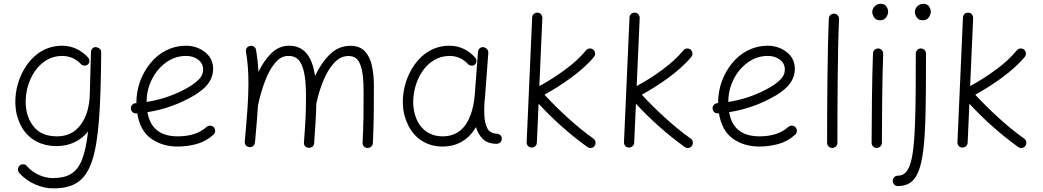

<svg xmlns="http://www.w3.org/2000/svg" viewBox="-20 -759 5540 1020"><path d="M283.7 -34.7C228.5 -34.7 187.5 -51.3 160.6 -84.5C133.3 -117.2 118.7 -157.7 116.7 -206.1C111.3 -326.2 184.6 -461.9 309.6 -461.9C352.1 -461.9 386.7 -443.4 406.7 -421.9C415 -410.2 433.1 -406.7 444.8 -415C456.5 -423.3 458.5 -441.4 448.7 -452.6C415 -490.2 367.7 -516.1 309.6 -516.1C231 -516.1 167.5 -476.6 124.5 -416.5C81.1 -356 59.1 -280.3 61.5 -206.5C63 -165.5 72.8 -127.9 89.8 -94.2C124 -26.4 189 17.1 281.2 17.1C351.6 17.1 408.2 -11.7 447.8 -60.1C440.4 3.9 429.7 54.2 415.5 89.8C386.7 161.6 338.4 187 260.7 187C213.9 187 159.7 166 122.1 122.6C113.8 111.3 94.7 110.4 83.5 121.6C73.2 131.3 72.8 148.9 82.5 160.2C106.9 187 135.3 207 168 221.2C200.7 234.9 231.9 241.7 262.2 241.7C478.5 241.7 512.7 91.3 517.6 -476.1V-478V-481V-481.9C517.6 -492.7 512.2 -500.5 501 -505.4C498.5 -506.8 496.6 -507.3 494.1 -507.8C492.2 -508.3 490.2 -508.8 488.3 -508.8C480.5 -509.3 474.1 -505.9 469.2 -499.5C465.8 -495.6 463.9 -490.7 463.4 -484.9L457 -257.3C455.1 -190.9 439 -137.2 408.7 -96.2C377.9 -55.2 336.4 -34.7 283.7 -34.7Z M1114.3 -43.9C1125.5 -53.7 1126 -71.3 1116.2 -82.5C1106 -93.8 1088.4 -94.2 1077.1 -84.5C1038.1 -48.8 984.4 -34.7 924.3 -34.7C838.4 -34.7 778.8 -71.3 763.2 -163.1C851.6 -176.8 936 -207 1015.6 -254.4C1027.8 -261.7 1041.5 -271.5 1056.6 -284.2C1086.9 -309.1 1112.3 -345.7 1112.3 -393.1C1112.3 -419.9 1105 -442.4 1090.8 -460.4C1062 -497.1 1015.1 -516.1 969.7 -516.1C890.1 -516.1 824.2 -479.5 777.3 -421.4C730.5 -363.3 704.6 -289.1 704.6 -214.8V-211.4C703.1 -210.9 701.7 -210.9 700.2 -210.9C685.1 -209.5 673.8 -196.8 675.3 -181.6C676.8 -166.5 689 -155.3 704.1 -156.7C705.6 -156.7 707.5 -156.7 709 -157.2C719.2 -94.7 744.1 -49.8 783.7 -22C823.2 5.9 870.1 19.5 924.3 19.5C957.5 19.5 990.7 15.1 1023.9 6.3C1056.6 -2.4 1086.9 -19 1114.3 -43.9ZM968.8 -461.9C993.2 -461.9 1014.2 -455.6 1032.2 -442.4C1050.3 -429.2 1059.1 -411.6 1059.1 -389.6C1059.1 -369.6 1051.8 -352.5 1037.1 -337.9C1022 -322.8 1004.9 -309.6 985.8 -298.3C917 -257.3 841.3 -230.5 758.8 -217.3C758.8 -259.8 768.1 -299.8 786.6 -336.9C805.2 -374 830.6 -404.3 862.3 -427.2C894 -450.2 929.2 -461.9 968.8 -461.9Z M1280.3 -6.8C1278.8 10.7 1291 21 1304.2 22.5C1317.9 23.9 1332.5 16.1 1334.5 -1.5C1341.8 -79.6 1347.2 -144 1350.6 -199.2C1359.9 -244.6 1372.6 -287.6 1387.7 -327.6C1402.8 -367.2 1420.4 -399.9 1441.4 -424.8C1461.9 -449.7 1485.4 -461.9 1511.2 -461.9C1539.1 -461.9 1559.6 -452.1 1572.8 -432.1C1599.6 -392.6 1605.5 -323.2 1605.5 -245.6C1605.5 -159.2 1603.5 -122.1 1594.7 -2C1593.3 16.1 1606 24.9 1619.6 26.4C1633.3 26.9 1647.5 19 1648.9 2C1655.8 -100.1 1659.2 -142.1 1660.2 -207C1669.4 -251.5 1682.1 -293 1698.2 -331.5C1714.4 -370.1 1733.4 -401.9 1755.9 -425.8C1777.8 -449.7 1803.2 -461.4 1831.5 -461.4C1855.5 -461.4 1873 -452.6 1884.3 -435.1C1907.2 -399.4 1911.6 -337.4 1911.6 -266.6C1911.6 -180.2 1911.6 -98.1 1906.2 0C1905.8 14.2 1916 26.9 1933.1 26.9C1950.2 26.9 1960.4 14.6 1960.9 0.5C1966.3 -108.4 1966.3 -206.1 1966.3 -306.2C1966.3 -340.8 1962.9 -374.5 1956.5 -406.2C1950.2 -438 1938 -464.4 1919.9 -484.9C1901.9 -505.4 1876 -515.6 1841.8 -515.6C1799.8 -515.6 1763.2 -500.5 1731.9 -469.7C1700.7 -439 1674.8 -400.9 1653.8 -355.5C1640.1 -444.8 1605.5 -516.1 1516.1 -516.1C1480.5 -516.1 1448.7 -502.9 1421.9 -476.6C1395 -450.2 1372.1 -417 1353 -377C1351.1 -417.5 1346.7 -454.6 1340.3 -493.2C1337.9 -511.2 1321.3 -518.1 1307.1 -514.6C1294.9 -512.2 1284.2 -501.5 1286.6 -484.4C1295.9 -430.2 1299.8 -379.9 1299.8 -315.9C1299.8 -277.8 1298.3 -234.4 1294.9 -185.1C1291.5 -135.7 1286.6 -76.7 1280.3 -6.8Z M2331.5 -34.7C2233.4 -34.7 2180.2 -109.9 2175.3 -206.1C2171.4 -325.7 2242.2 -461.9 2368.7 -461.9C2410.2 -461.9 2442.9 -443.8 2462.9 -421.9C2472.2 -409.7 2489.7 -406.7 2501.5 -415C2512.7 -423.3 2514.6 -440.9 2504.9 -452.6C2471.2 -489.7 2426.8 -516.1 2368.2 -516.1C2288.6 -516.1 2225.6 -476.6 2182.6 -416C2139.6 -355.5 2117.7 -279.3 2120.1 -206.5C2121.6 -165.5 2131.3 -127.9 2148.4 -93.8C2182.6 -24.9 2245.6 19.5 2331.5 19.5C2414.1 19.5 2472.2 -21.5 2508.8 -83.5C2516.1 -58.1 2528.3 -37.1 2545.4 -20.5C2562.5 -3.4 2586.9 4.9 2618.7 4.9C2633.8 4.9 2646 -6.8 2646 -22C2645.5 -38.1 2635.3 -45.4 2625 -47.9C2596.2 -49.3 2577.6 -59.1 2568.8 -77.6C2560.1 -95.7 2554.7 -117.7 2553.2 -143.1C2551.8 -167 2552.2 -195.3 2554.2 -221.2C2555.7 -230.5 2556.6 -240.2 2557.1 -250L2574.2 -478C2575.7 -492.2 2563.5 -506.3 2548.3 -508.3C2534.2 -510.3 2521 -500 2519.5 -484.9L2502.4 -257.3C2499.5 -217.3 2491.7 -180.7 2479.5 -147C2454.6 -79.6 2408.2 -34.7 2331.5 -34.7Z M3139.2 15.6C3147.5 3.4 3144.5 -14.2 3132.8 -22.5C3087.9 -54.2 3043 -90.8 2998 -131.8C2953.1 -172.4 2911.1 -213.9 2872.6 -255.9C2965.3 -307.1 3073.7 -381.3 3135.7 -457C3145 -468.3 3143.1 -485.8 3131.8 -495.6C3120.1 -504.9 3102.5 -502.9 3093.3 -491.7C3064.5 -456.1 3027.3 -421.9 2981.9 -388.7C2936.5 -355 2890.6 -326.2 2845.2 -301.8L2861.3 -663.1C2861.8 -678.2 2850.6 -691.4 2835.4 -691.9C2820.3 -692.4 2807.6 -681.2 2807.1 -666L2777.8 -3.4C2777.3 11.7 2788.1 24.4 2803.2 24.9C2818.4 25.4 2831.5 14.6 2832 -0.5L2841.3 -208C2918 -124.5 3008.8 -43.9 3100.6 22C3112.8 31.2 3130.9 27.8 3139.2 15.6Z M3656.2 15.6C3664.6 3.4 3661.6 -14.2 3649.9 -22.5C3605 -54.2 3560.1 -90.8 3515.1 -131.8C3470.2 -172.4 3428.2 -213.9 3389.6 -255.9C3482.4 -307.1 3590.8 -381.3 3652.8 -457C3662.1 -468.3 3660.2 -485.8 3648.9 -495.6C3637.2 -504.9 3619.6 -502.9 3610.4 -491.7C3581.5 -456.1 3544.4 -421.9 3499 -388.7C3453.6 -355 3407.7 -326.2 3362.3 -301.8L3378.4 -663.1C3378.9 -678.2 3367.7 -691.4 3352.5 -691.9C3337.4 -692.4 3324.7 -681.2 3324.2 -666L3294.9 -3.4C3294.4 11.7 3305.2 24.4 3320.3 24.9C3335.4 25.4 3348.6 14.6 3349.1 -0.5L3358.4 -208C3435.1 -124.5 3525.9 -43.9 3617.7 22C3629.9 31.2 3647.9 27.8 3656.2 15.6Z M4204.6 -43.9C4215.8 -53.7 4216.3 -71.3 4206.5 -82.5C4196.3 -93.8 4178.7 -94.2 4167.5 -84.5C4128.4 -48.8 4074.7 -34.7 4014.6 -34.7C3928.7 -34.7 3869.1 -71.3 3853.5 -163.1C3941.9 -176.8 4026.4 -207 4106 -254.4C4118.2 -261.7 4131.8 -271.5 4147 -284.2C4177.2 -309.1 4202.6 -345.7 4202.6 -393.1C4202.6 -419.9 4195.3 -442.4 4181.2 -460.4C4152.3 -497.1 4105.5 -516.1 4060.1 -516.1C3980.5 -516.1 3914.6 -479.5 3867.7 -421.4C3820.8 -363.3 3794.9 -289.1 3794.9 -214.8V-211.4C3793.5 -210.9 3792 -210.9 3790.5 -210.9C3775.4 -209.5 3764.2 -196.8 3765.6 -181.6C3767.1 -166.5 3779.3 -155.3 3794.4 -156.7C3795.9 -156.7 3797.9 -156.7 3799.3 -157.2C3809.6 -94.7 3834.5 -49.8 3874 -22C3913.6 5.9 3960.4 19.5 4014.6 19.5C4047.9 19.5 4081.1 15.1 4114.3 6.3C4147 -2.4 4177.2 -19 4204.6 -43.9ZM4059.1 -461.9C4083.5 -461.9 4104.5 -455.6 4122.6 -442.4C4140.6 -429.2 4149.4 -411.6 4149.4 -389.6C4149.4 -369.6 4142.1 -352.5 4127.4 -337.9C4112.3 -322.8 4095.2 -309.6 4076.2 -298.3C4007.3 -257.3 3931.6 -230.5 3849.1 -217.3C3849.1 -259.8 3858.4 -299.8 3877 -336.9C3895.5 -374 3920.9 -404.3 3952.6 -427.2C3984.4 -450.2 4019.5 -461.9 4059.1 -461.9Z M4411.6 -686.5C4396.5 -687 4383.8 -675.8 4383.3 -660.6C4375.5 -493.2 4374 -190.9 4374 0C4374 15.1 4385.7 26.9 4400.9 26.9C4416 26.9 4428.7 15.1 4428.7 0C4428.7 -189.9 4429.7 -494.1 4437.5 -657.7C4438 -672.9 4426.8 -686 4411.6 -686.5Z M4613.8 -694.8C4613.8 -687.5 4616.7 -678.2 4623 -667.5C4629.4 -656.7 4640.1 -651.4 4656.2 -651.4C4669.4 -651.4 4680.2 -656.2 4687.5 -666.5C4694.8 -676.8 4698.2 -687 4698.2 -698.2C4698.2 -705.6 4695.3 -714.4 4689.5 -724.1C4683.1 -733.9 4672.9 -738.8 4658.7 -738.8C4632.8 -738.8 4613.8 -717.8 4613.8 -694.8ZM4646 -501.5H4644.5C4630.9 -501.5 4618.2 -490.7 4617.7 -475.6C4612.8 -360.8 4610.4 -101.6 4610.4 0C4610.4 15.1 4622.1 26.9 4637.2 26.9C4652.3 26.9 4665 15.1 4665 0C4665 -101.1 4667 -360.4 4671.9 -472.7V-474.1C4671.9 -487.8 4661.1 -501 4646 -501.5Z M4872.1 -501.5C4856.9 -501.5 4845.2 -489.3 4845.2 -474.1C4845.2 -324.2 4844.7 -205.6 4841.3 -111.3C4838.9 -40 4834.5 16.6 4828.1 58.1C4814.9 141.6 4790.5 174.3 4749.5 174.3C4734.4 174.3 4722.7 187 4722.7 202.1C4722.7 217.3 4734.4 229.5 4749.5 229.5C4788.1 229.5 4817.4 216.8 4837.4 190.9C4877.4 139.2 4890.1 37.6 4895.5 -108.9C4898.9 -204.1 4899.4 -324.2 4899.4 -474.1C4899.4 -489.3 4887.2 -501.5 4872.1 -501.5ZM4840.3 -694.8C4840.3 -687.5 4843.3 -678.2 4849.6 -667.5C4856 -656.7 4866.7 -651.4 4882.8 -651.4C4896 -651.4 4906.7 -656.2 4914.1 -666.5C4921.4 -676.8 4924.8 -687 4924.8 -698.2C4924.8 -705.6 4921.9 -714.4 4916 -724.1C4909.7 -733.9 4899.4 -738.8 4885.3 -738.8C4859.4 -738.8 4840.3 -717.8 4840.3 -694.8Z M5427.7 15.6C5436 3.4 5433.1 -14.2 5421.4 -22.5C5376.5 -54.2 5331.5 -90.8 5286.6 -131.8C5241.7 -172.4 5199.7 -213.9 5161.1 -255.9C5253.9 -307.1 5362.3 -381.3 5424.3 -457C5433.6 -468.3 5431.6 -485.8 5420.4 -495.6C5408.7 -504.9 5391.1 -502.9 5381.8 -491.7C5353 -456.1 5315.9 -421.9 5270.5 -388.7C5225.1 -355 5179.2 -326.2 5133.8 -301.8L5149.9 -663.1C5150.4 -678.2 5139.2 -691.4 5124 -691.9C5108.9 -692.4 5096.2 -681.2 5095.7 -666L5066.4 -3.4C5065.9 11.7 5076.7 24.4 5091.8 24.9C5106.9 25.4 5120.1 14.6 5120.6 -0.5L5129.9 -208C5206.5 -124.5 5297.4 -43.9 5389.2 22C5401.4 31.2 5419.4 27.8 5427.7 15.6Z"/></svg>

Font: Mikhak Light
Style: Regular
Weight: 300
Designer: Amin Abedi
Version: Version 3.2